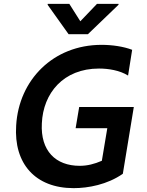

<svg xmlns="http://www.w3.org/2000/svg" viewBox="-20 -971 766 1001"><path d="M438.2 -792.6 597.7 -946 598.4 -951H485.8L398.8 -860.1L341.3 -951H229L228.3 -946L337.7 -792.6ZM392.8 -413 374.3 -302.6H539.4L511 -132.8C471.9 -115.8 435.4 -106.5 395.6 -106.5C270.6 -106.5 190.3 -184.3 198.2 -328.1C204.9 -484.7 310 -613.6 496.1 -613.6C545.1 -613.6 604 -604.4 647.7 -577.1L669 -711.3C625 -728.3 565.3 -737.2 509.6 -737.2C257.1 -737.2 78.1 -554 64.3 -316.8C51.1 -117.5 164.4 9.9 364 9.9C439.3 9.9 539.8 -8.5 620.4 -65L677.6 -413Z"/></svg>

Font: TID UI Semi Bold
Style: Italic
Weight: 600
Italic angle: -9.39999°
Designer: The TID Project Authors
Foundry: Bakken & Bæck
Version: Version 1.001;hotconv 1.0.109;makeotfexe 2.5.65596